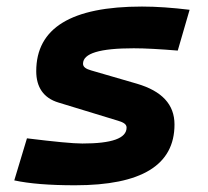

<svg xmlns="http://www.w3.org/2000/svg" viewBox="-20 -547 626 577"><path d="M205.6 9.8C405.3 9.8 504.4 -50.8 504.4 -172.9C504.4 -233.4 466.3 -273.4 391.6 -295.4L253.9 -335.4C238.3 -339.8 229.5 -345.7 229.5 -355.5C229.5 -386.7 279.8 -401.9 381.8 -401.9C416 -401.9 460 -399.4 514.2 -395L549.8 -517.6C497.6 -523.9 450.2 -527.3 406.7 -527.3C194.3 -527.3 88.9 -462.9 88.9 -333C88.9 -285.6 110.4 -252.4 155.8 -238.8L335 -184.1C351.1 -179.2 360.4 -173.8 360.4 -163.6C360.4 -131.3 316.4 -115.7 227.5 -115.7C199.2 -115.7 144 -121.1 61 -131.3L22.9 -4.9C67.9 4.9 128.4 9.8 205.6 9.8Z"/></svg>

Font: Cascadia Code NF
Style: Bold Italic
Weight: 700
Italic angle: -10°
Monospace: yes
Designer: Aaron Bell
Foundry: Saja Typeworks
Version: Version 2404.023